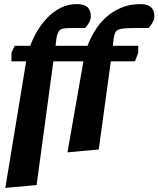

<svg xmlns="http://www.w3.org/2000/svg" viewBox="-20 -731 775 939"><path d="M6 188 108 -431H36V-473L52 -507H128Q140 -541 161 -577Q182 -613 211 -643.5Q240 -674 276.5 -692.5Q313 -711 357 -711Q390 -711 407 -696.5Q424 -682 424 -651Q424 -632 412 -614.5Q400 -597 397 -594H330Q299 -594 286.5 -590.5Q274 -587 269 -580Q266 -577 261 -564Q256 -551 253 -519L252 -507H408Q421 -542 442.5 -578Q464 -614 496 -644Q528 -674 571 -692.5Q614 -711 668 -711Q700 -711 717.5 -696.5Q735 -682 735 -651Q735 -634 723.5 -616.5Q712 -599 707 -594H641Q595 -594 576 -590.5Q557 -587 549 -580Q546 -577 541 -564Q536 -551 533 -519L532 -507H656V-472L640 -431H522L463 0L310 14L388 -431H241L159 174Z"/></svg>

Font: Faustina ExtraBold
Style: Italic
Weight: 800
Italic angle: -8°
Designer: Alfonso Garcia
Foundry: http://www.omnibus-type.com
Version: Version 1.200